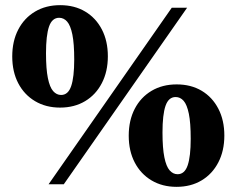

<svg xmlns="http://www.w3.org/2000/svg" viewBox="-20 -715 918 745"><path d="M168.5 0 646.5 -685H706L227.5 0ZM217 -346.5Q244.5 -346.5 256.2 -381Q268 -415.5 268 -484Q268 -545.5 260.8 -581Q253.5 -616.5 240.5 -631.2Q227.5 -646 209.5 -646Q182 -646 170.2 -611.8Q158.5 -577.5 158.5 -508.5Q158.5 -447.5 165.8 -412Q173 -376.5 186.2 -361.5Q199.5 -346.5 217 -346.5ZM213 -297.5Q158 -297.5 116 -322.5Q74 -347.5 50.8 -392Q27.5 -436.5 27.5 -496Q27.5 -555.5 50.8 -600.2Q74 -645 116 -670Q158 -695 213.5 -695Q269 -695 310.5 -670.2Q352 -645.5 375.2 -600.8Q398.5 -556 398.5 -496.5Q398.5 -437.5 375.2 -392.5Q352 -347.5 310.2 -322.5Q268.5 -297.5 213 -297.5ZM669 -39Q696.5 -39 708.2 -73.5Q720 -108 720 -176.5Q720 -238 712.8 -273.5Q705.5 -309 692.5 -323.8Q679.5 -338.5 661.5 -338.5Q634 -338.5 622.2 -304.2Q610.5 -270 610.5 -201Q610.5 -140 617.8 -104.5Q625 -69 638.2 -54Q651.5 -39 669 -39ZM665 10Q610 10 568 -15Q526 -40 502.8 -84.5Q479.5 -129 479.5 -188.5Q479.5 -248 502.8 -292.8Q526 -337.5 568 -362.5Q610 -387.5 665.5 -387.5Q721 -387.5 762.5 -362.8Q804 -338 827.2 -293.2Q850.5 -248.5 850.5 -189Q850.5 -130 827.2 -85Q804 -40 762.2 -15Q720.5 10 665 10Z"/></svg>

Font: Newsreader 36pt ExtraBold
Style: Regular
Weight: 800
Designer: Hugues Gentile
Foundry: Production Type
Version: Version 1.003